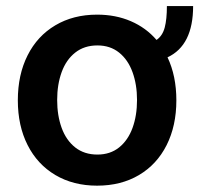

<svg xmlns="http://www.w3.org/2000/svg" viewBox="-20 -584 639 615"><path d="M516.6 -400.4Q544.9 -340.8 544.9 -262.7Q544.9 -181.2 513.7 -119.1Q482.4 -57.1 425 -23.2Q367.7 10.7 291 10.7Q214.8 10.7 157.2 -23.4Q99.6 -57.6 68.4 -119.4Q37.1 -181.2 37.1 -262.7Q37.1 -344.7 68.4 -406.7Q99.6 -468.8 157.2 -502.9Q214.8 -537.1 291 -537.1Q350.6 -537.1 399.2 -516.1Q447.8 -495.1 481.4 -456.1Q500.5 -469.2 507.6 -495.8Q514.6 -522.5 514.6 -564.5H598.6Q598.6 -438.5 516.6 -400.4ZM418.9 -263.7Q418.9 -313 404.5 -352.8Q390.1 -392.6 361.6 -415.5Q333 -438.5 292 -438.5Q250 -438.5 220.9 -415.5Q191.9 -392.6 177.5 -353Q163.1 -313.5 163.1 -263.7Q163.1 -213.9 177.5 -174.3Q191.9 -134.8 220.9 -111.8Q250 -88.9 292 -88.9Q333 -88.9 361.6 -111.8Q390.1 -134.8 404.5 -174.3Q418.9 -213.9 418.9 -263.7Z"/></svg>

Font: Pretendard GOV SemiBold
Style: Regular
Weight: 600
Designer: Base glyphs from Inter by Rasmus Andersson; Hangeul glyphs from Noto Sans CJK(Source Han Sans) by Jang Soo-young and Kan
Foundry: Kil Hyung-jin
Version: Version 1.309